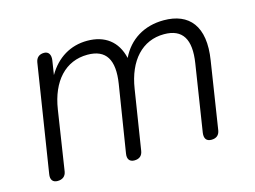

<svg xmlns="http://www.w3.org/2000/svg" viewBox="-75 -620 997 751"><g transform="rotate(-15 423.5 -244.0)"><path d="M74 6C94 6 107 -4 110 -23L147 -264C164 -375 225 -441 314 -441C389 -441 418 -394 403 -299L360 -29C356 -6 366 6 385 6C405 6 417 -4 420 -23L458 -264C475 -375 536 -441 624 -441C699 -441 728 -394 713 -299L671 -29C668 -6 677 6 697 6C717 6 729 -4 732 -23L774 -294C796 -430 739 -494 637 -494C557 -494 495 -455 463 -388C447 -458 398 -494 327 -494C259 -494 203 -460 167 -398L176 -456C179 -478 170 -492 152 -492C133 -492 120 -482 117 -462L49 -29C45 -6 55 6 74 6Z"/></g></svg>

Font: SN Pro Light
Style: Italic
Weight: 300
Italic angle: -8.99998°
Designer: Tobias Whetton
Foundry: Supernotes
Version: Version 1.001;Glyphs 3.2 (3249)